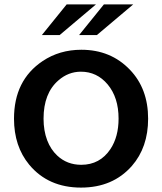

<svg xmlns="http://www.w3.org/2000/svg" viewBox="-20 -811 740 876"><path d="M284.2 -791H418L252 -650.9H170.9ZM454.1 -791H587.9L421.9 -650.9H340.8ZM351.1 -584Q485.4 -584 572.8 -492.7Q655.8 -406.2 655.8 -269.5Q655.8 -138.7 581.5 -53.7Q494.6 44.9 349.6 44.9Q200.2 44.9 113.3 -59.6Q43.9 -143.6 43.9 -269.5Q43.9 -444.8 174.3 -532.2Q251.5 -584 351.1 -584ZM349.1 -483.9Q292 -483.9 246.6 -444.3Q178.7 -385.7 178.7 -269.5Q178.7 -214.8 195.3 -170.9Q211.4 -128.9 241.2 -101.1Q286.1 -59.1 350.6 -59.1Q436 -59.1 483.9 -130.9Q521 -187 521 -270Q521 -366.2 471.2 -425.8Q422.4 -483.9 349.1 -483.9Z"/></svg>

Font: FORM UDPGothic
Style: Bold
Weight: 700
Foundry: Pronama LLC
Version: Version 1.051